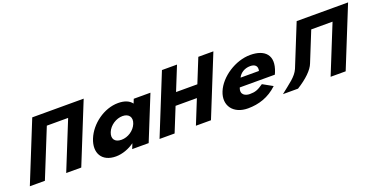

<svg xmlns="http://www.w3.org/2000/svg" viewBox="-27 -1397 4088 2106"><g transform="rotate(-20 2017.5 -344.0)"><path d="M467.7 -561.9H716.4L489.7 -0.9H665.5L948.8 -702.1H773H524.3H348.5L65.2 -0.9H241Z M895.4 -256C834.8 -106 901.4 15 1066.4 15C1143.4 15 1222 -16 1280.7 -58H1282.9L1259.5 0H1452L1659.3 -513H1464.6L1444.8 -464C1415.1 -505 1361.7 -528 1285.8 -528C1120.8 -528 956 -406 895.4 -256ZM1102.2 -256C1130.9 -327 1209.4 -377 1283.1 -377C1355.7 -377 1393.8 -327 1365.1 -256C1336.8 -186 1261.6 -136 1185.7 -136C1106.5 -136 1073.9 -186 1102.2 -256Z M1869.1 -283.2H2117.8L2004.1 -1.9H2179.9L2463.2 -703.1H2287.4L2174.4 -423.5H1925.7L2038.7 -703.1H1862.9L1579.6 -1.9H1755.4Z M3009 -232C3012.5 -238 3017 -249 3019.8 -256C3092.5 -436 2998.8 -528 2827.2 -528C2656.7 -528 2467.7 -406 2407.1 -256C2346.9 -107 2437.3 15 2607.8 15C2733.2 15 2851.5 -22 2954.5 -119L2839.6 -183C2773.7 -137 2741.8 -126 2679.1 -126C2629.6 -126 2567.9 -153 2599.8 -232ZM2644.9 -330C2667.2 -377 2719.1 -413 2786.2 -413C2843.4 -413 2872.4 -384 2859.4 -330Z M3414.3 -215.9 3554.1 -561.9H3802.8L3576.1 -0.9H3751.9L4035.2 -702.1H3859.4H3610.7H3435L3238.5 -215.9C3202.7 -134.3 3123 -85 3019.8 -0.9H3195.6C3307.9 -70.6 3388.4 -147.1 3414.3 -215.9Z"/></g></svg>

Font: Hussar
Style: BdWideOblFour
Weight: 700
Foundry: Cannot Into Space Fonts
Version: Version 2.00